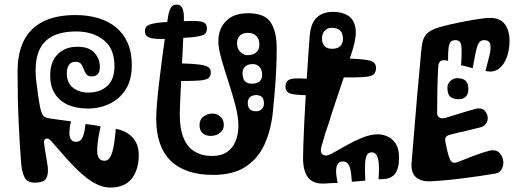

<svg xmlns="http://www.w3.org/2000/svg" viewBox="-20 -783 2262 842"><path d="M73 -64Q67 -137.5 62 -241.8Q57 -346 57 -469Q57 -503.5 62 -533.2Q67 -563 77 -588Q79.5 -594 82.2 -600Q85 -606 88 -611.5Q91 -616.5 93.8 -621Q96.5 -625.5 100 -630Q104.5 -637 110 -643Q115.5 -649 121 -654.5Q125.5 -659 130.5 -663.5Q135.5 -668 141 -671.5Q146.5 -675.5 152.5 -679.2Q158.5 -683 165 -686.5Q194.5 -702 230.8 -709.5Q267 -717 311 -717Q364.5 -717 409.8 -703.8Q455 -690.5 488.2 -663.5Q521.5 -636.5 539.8 -595Q558 -553.5 558 -497Q558 -432.5 531.2 -390.5Q504.5 -348.5 460.5 -327.8Q416.5 -307 365 -307Q313 -307 276 -324.2Q239 -341.5 219.5 -373.8Q200 -406 200 -451Q200 -512.5 233 -545.2Q266 -578 319 -578Q371 -578 394.5 -551Q418 -524 418 -490Q418 -467 408.2 -457.5Q398.5 -448 382 -448Q365.5 -448 358.5 -457.8Q351.5 -467.5 347.2 -480Q343 -492.5 335.8 -502.2Q328.5 -512 311 -512Q291.5 -512 282.2 -498Q273 -484 273 -462Q273 -419.5 300.2 -398.2Q327.5 -377 367 -377Q418 -377 450 -405.5Q482 -434 482 -494Q482 -570 434.2 -607.5Q386.5 -645 315 -645Q244 -645 202.5 -620Q161 -595 146 -546.5Q131 -498 139 -428Q146 -370.5 151.2 -337.8Q156.5 -305 162.2 -290Q168 -275 175.8 -270.5Q183.5 -266 195 -264Q219 -260.5 243.5 -257.2Q268 -254 291 -251Q280.5 -202.5 286.5 -181.8Q292.5 -161 314 -161Q330.5 -161 340.2 -177.2Q350 -193.5 355 -239Q372.5 -237.5 389.2 -234.8Q406 -232 421 -229Q403 -144.5 406.8 -111.2Q410.5 -78 439 -78Q450.5 -78 459.8 -89Q469 -100 476 -130.2Q483 -160.5 488 -218Q516 -212.5 535 -201.2Q554 -190 566 -174.8Q578 -159.5 583.2 -141.5Q588.5 -123.5 588.5 -104Q588.5 -39 557.8 0.2Q527 39.5 464.5 39.5Q438.5 39.5 413.8 29.2Q389 19 364 0.2Q339 -18.5 313.5 -43.8Q288 -69 261.2 -99.8Q234.5 -130.5 205 -164Q192.5 -178.5 182 -175Q171.5 -171.5 173 -157Q176 -131 180.8 -105.5Q185.5 -80 189 -55Q193.5 -17.5 182 0.2Q170.5 18 133 18Q101 18 89 -2.8Q77 -23.5 73 -64ZM115 -14Q104 -13.5 98 -22Q92 -30.5 92 -40Q92 -49 97 -56.2Q102 -63.5 113 -64ZM102 -99Q91.5 -99 86.2 -107.8Q81 -116.5 81 -126Q81 -137.5 87 -146.8Q93 -156 105 -156ZM522 -27Q509.5 -27 502.2 -34Q495 -41 495 -52Q495 -69.5 502.2 -77.2Q509.5 -85 520 -85Q537.5 -85 545.2 -77.8Q553 -70.5 553 -60Q553 -44.5 544.8 -35.8Q536.5 -27 522 -27Z M914.5 -16Q853.5 -16 807 -31.5Q760.5 -47 728.8 -77.8Q697 -108.5 681 -155Q665 -201.5 665 -263.5Q665 -288.5 668.5 -329.8Q672 -371 677.8 -421Q683.5 -471 690.5 -523.5Q697.5 -576 704.2 -623.8Q711 -671.5 716.5 -707Q721 -735.5 729.2 -749.2Q737.5 -763 754.5 -763Q771.5 -763 779 -748.8Q786.5 -734.5 786.5 -705Q786.5 -682 784.8 -639.2Q783 -596.5 780.2 -544.8Q777.5 -493 775 -441Q772.5 -389 770.5 -346.5Q768.5 -304 768.5 -281Q768 -219.5 784.5 -179Q801 -138.5 833 -118.8Q865 -99 910.5 -99Q950 -99 975.5 -116.5Q1001 -134 1013.2 -164.2Q1025.5 -194.5 1025.5 -232.5Q1025.5 -270.5 1012.2 -321.2Q999 -372 981.5 -425.2Q964 -478.5 950.8 -525.2Q937.5 -572 937.5 -602Q937.5 -655.5 970.8 -690.2Q1004 -725 1068 -725Q1141 -725 1167.2 -684.5Q1193.5 -644 1193.5 -572Q1193.5 -544 1192.8 -516.5Q1192 -489 1190.5 -461.2Q1189 -433.5 1186.8 -405.5Q1184.5 -377.5 1182 -349Q1179.5 -320.5 1176.5 -291Q1168.5 -213 1140.5 -150.8Q1112.5 -88.5 1057.8 -52.2Q1003 -16 914.5 -16ZM903.5 -187Q882.5 -187 868.8 -199Q855 -211 855 -234.5Q855 -259 872.5 -272Q890 -285 911.5 -285Q931.5 -285 946.5 -271.5Q961.5 -258 961.5 -235Q961.5 -213 944.2 -200Q927 -187 903.5 -187ZM815.5 -691Q856 -692 871.8 -685.5Q887.5 -679 887.5 -658Q887.5 -638.5 874 -631Q860.5 -623.5 815.5 -619Q790 -617 754.5 -615Q719 -613 693.5 -612Q651.5 -611.5 633.5 -618.8Q615.5 -626 615.5 -647Q615.5 -666.5 633.2 -674Q651 -681.5 690.5 -685Q717 -687.5 753.2 -689Q789.5 -690.5 815.5 -691ZM775.5 -505Q828 -503.5 855.8 -499.8Q883.5 -496 894 -488Q904.5 -480 904.5 -466Q904.5 -449 894.5 -440.8Q884.5 -432.5 855.8 -430Q827 -427.5 770.5 -428Q759.5 -428 747 -428.8Q734.5 -429.5 725.5 -431Q705.5 -434 697 -441.5Q688.5 -449 688.5 -466Q688.5 -487 698 -496Q707.5 -505 727.5 -505Q739.5 -505 752.2 -505Q765 -505 775.5 -505ZM1082.5 -705Q1094 -706 1100.2 -696.5Q1106.5 -687 1106.5 -675Q1106.5 -664 1100.5 -654.5Q1094.5 -645 1081.5 -645Q1080 -645 1078 -645Q1076 -645 1074.5 -645Q1059.5 -645 1051.5 -655.5Q1043.5 -666 1043.5 -678Q1043.5 -688 1049.8 -696.2Q1056 -704.5 1069.5 -705Q1072.5 -705 1076 -705Q1079.5 -705 1082.5 -705ZM1084.5 -416Q1108 -416 1118.8 -426.5Q1129.5 -437 1129.5 -454Q1129.5 -477.5 1117.8 -489.8Q1106 -502 1089.5 -502Q1065.5 -502 1054.5 -490.5Q1043.5 -479 1043.5 -464Q1043.5 -438.5 1054 -427.2Q1064.5 -416 1084.5 -416ZM1064.5 -541Q1090 -541 1103.8 -553.5Q1117.5 -566 1117.5 -587Q1117.5 -611 1104.2 -625Q1091 -639 1067.5 -639Q1045 -639 1032.2 -627.2Q1019.5 -615.5 1019.5 -593Q1019.5 -570.5 1033.5 -555.8Q1047.5 -541 1064.5 -541ZM1103.5 -295Q1119.5 -295 1128.5 -305.2Q1137.5 -315.5 1137.5 -328Q1137.5 -349 1128.5 -357.5Q1119.5 -366 1103.5 -366Q1087 -366 1076.8 -357.5Q1066.5 -349 1066.5 -330Q1066.5 -313.5 1075.8 -304.2Q1085 -295 1103.5 -295Z M1402 22Q1354 24 1331.5 -4Q1309 -32 1309 -90.5Q1309 -115 1310.5 -154.2Q1312 -193.5 1314.2 -242Q1316.5 -290.5 1319.5 -343Q1322.5 -395.5 1325.8 -447.2Q1329 -499 1332.2 -544.2Q1335.5 -589.5 1338 -623Q1342.5 -681.5 1369.2 -706.2Q1396 -731 1441 -731Q1479.5 -731 1505.2 -715.2Q1531 -699.5 1538.2 -664Q1545.5 -628.5 1528 -570Q1511 -514 1492.5 -457.5Q1474 -401 1455 -346Q1452 -338.5 1449.8 -331Q1447.5 -323.5 1445 -316Q1443 -308.5 1440.2 -301Q1437.5 -293.5 1435 -286Q1431.5 -273.5 1427.2 -260.8Q1423 -248 1419 -235Q1417 -229.5 1415.2 -224Q1413.5 -218.5 1411.8 -213.2Q1410 -208 1408 -203Q1406.5 -198.5 1405.2 -194Q1404 -189.5 1402.8 -185Q1401.5 -180.5 1400 -176Q1398 -168 1395.2 -159.2Q1392.5 -150.5 1390 -142Q1384 -121 1390.2 -111Q1396.5 -101 1410 -101Q1420.5 -101 1445.2 -115Q1470 -129 1502.8 -147.5Q1535.5 -166 1570.8 -180Q1606 -194 1637 -194Q1657.5 -194 1679 -184.8Q1700.5 -175.5 1715.2 -153.2Q1730 -131 1730 -92Q1730 -42.5 1711.5 -19.8Q1693 3 1651 3Q1648 3 1645.2 3Q1642.5 3 1640 3Q1643.5 -45 1640.5 -70.5Q1637.5 -96 1629.5 -105.5Q1621.5 -115 1610 -115Q1597 -115 1590 -104.5Q1583 -94 1581.2 -67Q1579.5 -40 1582 9Q1568 10.5 1553 11.8Q1538 13 1523 14Q1521 -23 1516 -42.2Q1511 -61.5 1502.8 -68.2Q1494.5 -75 1483 -75Q1469.5 -75 1462 -65.2Q1454.5 -55.5 1454 -34.8Q1453.5 -14 1461 19Q1446 19.5 1431.5 20.2Q1417 21 1402 22ZM1334 -365Q1294.5 -366 1272.2 -368.8Q1250 -371.5 1241 -379.5Q1232 -387.5 1232 -403Q1232 -430.5 1256.8 -436.5Q1281.5 -442.5 1346 -435.5ZM1462 -444 1466 -527Q1538 -526 1572.8 -522.2Q1607.5 -518.5 1618.2 -509.8Q1629 -501 1629 -485Q1629 -465.5 1617.8 -456.2Q1606.5 -447 1570.8 -444.8Q1535 -442.5 1462 -444ZM1436 -569Q1460 -569 1472 -580.5Q1484 -592 1484 -612Q1484 -637.5 1471.5 -649.2Q1459 -661 1435 -661Q1415.5 -661 1403.8 -648Q1392 -635 1392 -614Q1392 -594 1402.8 -581.5Q1413.5 -569 1436 -569ZM1387 -408 1388 -472Q1400 -472 1407.2 -469.5Q1414.5 -467 1417.8 -459.8Q1421 -452.5 1421 -439Q1421 -419.5 1412 -413.8Q1403 -408 1387 -408ZM1708 -44 1651 -60Q1655.5 -75 1659.5 -85Q1663.5 -95 1670.8 -98.5Q1678 -102 1692 -98Q1704.5 -95 1709.5 -88.2Q1714.5 -81.5 1713.8 -70.5Q1713 -59.5 1708 -44Z M1785 -70Q1790.5 -136.5 1797.2 -217.5Q1804 -298.5 1811 -382Q1811.5 -387 1812 -392Q1812.5 -397 1813 -402Q1813.5 -407 1814 -412Q1814.5 -418 1815 -423.8Q1815.5 -429.5 1816 -435.5Q1816.5 -441.5 1817 -447Q1818 -456.5 1818.8 -465.8Q1819.5 -475 1820.5 -484.5Q1821.5 -493 1822.2 -501.5Q1823 -510 1823.5 -518Q1824.5 -527 1825.2 -535.8Q1826 -544.5 1826.5 -552.5Q1827.5 -558.5 1828 -564.5Q1828.5 -570.5 1829 -576Q1833 -616 1851.2 -634.5Q1869.5 -653 1908 -664Q1930.5 -670.5 1961.8 -677.5Q1993 -684.5 2026.2 -690.8Q2059.5 -697 2087 -700.8Q2114.5 -704.5 2129.5 -704.5Q2173.5 -704.5 2194 -676.8Q2214.5 -649 2214.5 -603Q2214.5 -564 2202.2 -531Q2190 -498 2166.5 -480.8Q2143 -463.5 2109 -472Q2119.5 -510.5 2126.8 -541Q2134 -571.5 2130 -589.2Q2126 -607 2102.5 -607Q2081 -607 2072.5 -578Q2064 -549 2053 -484Q2039.5 -488 2028 -490.8Q2016.5 -493.5 2002 -497Q2006.5 -561.5 2002.8 -584.2Q1999 -607 1977 -607Q1963 -607 1956 -598.8Q1949 -590.5 1946.8 -570.5Q1944.5 -550.5 1945 -516Q1940.5 -517.5 1936 -518.2Q1931.5 -519 1927 -519Q1914.5 -519 1908.8 -512Q1903 -505 1902 -492Q1899 -441 1898 -389.2Q1897 -337.5 1897 -288Q1897 -274 1907.2 -267.5Q1917.5 -261 1937 -267Q1982 -281.5 2016 -291.5Q2050 -301.5 2067 -306Q2091 -312 2105 -298Q2119 -284 2119 -265Q2119 -252 2111 -240.2Q2103 -228.5 2085 -224Q2078.5 -222.5 2071.8 -220.8Q2065 -219 2058 -217.5Q2054 -216.5 2050 -215.5Q2046 -214.5 2042 -213.5Q2038.5 -213 2035.5 -212.2Q2032.5 -211.5 2029.5 -210.5Q2024.5 -209.5 2020 -208.2Q2015.5 -207 2010.5 -206Q2008.5 -205.5 2006.2 -205Q2004 -204.5 2001.8 -204Q1999.5 -203.5 1997 -203Q1994.5 -202.5 1992.2 -202Q1990 -201.5 1987.5 -200.8Q1985 -200 1982.5 -199.5Q1975.5 -198 1968.8 -196.2Q1962 -194.5 1956 -193Q1939.5 -189 1935.2 -181.5Q1931 -174 1933 -162Q1935.5 -148 1940.5 -125.8Q1945.5 -103.5 1952 -87Q1957.5 -73.5 1965.5 -70.5Q1973.5 -67.5 1986 -72Q2019 -85 2059.8 -100.5Q2100.5 -116 2126 -122Q2156.5 -129 2172 -110.8Q2187.5 -92.5 2187.5 -70Q2187.5 -53 2179 -39Q2170.5 -25 2153 -22Q2091.5 -11.5 2016.5 -1.8Q1941.5 8 1870 12Q1827.5 14 1804.5 -5.5Q1781.5 -25 1785 -70ZM1965 -60 2030 -62Q2033 -46.5 2031.8 -34.8Q2030.5 -23 2024 -15.8Q2017.5 -8.5 2005 -7Q1991 -5 1982.5 -11.5Q1974 -18 1970 -30.8Q1966 -43.5 1965 -60ZM2079 -54Q2078.5 -58.5 2077.8 -63Q2077 -67.5 2077 -72Q2077 -82 2083.2 -89.5Q2089.5 -97 2106 -100Q2121 -103 2130.5 -100.2Q2140 -97.5 2142 -86Q2143 -82.5 2143.8 -78.2Q2144.5 -74 2145 -70Q2147.5 -57.5 2141 -48.2Q2134.5 -39 2118 -35Q2099.5 -31.5 2090.5 -35.2Q2081.5 -39 2079 -54ZM1993 -348Q1967 -348 1954.5 -359Q1942 -370 1942 -400Q1942 -414.5 1954.5 -427.2Q1967 -440 1985 -440Q2010.5 -440 2022.2 -428.5Q2034 -417 2034 -393Q2034 -370 2022.5 -359Q2011 -348 1993 -348ZM2011 -653Q2011 -659 2016.8 -664.2Q2022.5 -669.5 2033 -670Q2041.5 -671 2049.2 -668Q2057 -665 2057 -658Q2057 -656 2057 -652Q2057 -648 2057 -645Q2057 -637 2050.5 -632Q2044 -627 2035 -626Q2027 -625.5 2019.5 -628.8Q2012 -632 2011 -641Q2011 -644 2011 -647Q2011 -650 2011 -653ZM1888 -588 1883 -548Q1870.5 -549.5 1864.5 -555Q1858.5 -560.5 1859 -571Q1860 -583 1868.5 -585.5Q1877 -588 1888 -588Z"/></svg>

Font: Kablammo
Style: Regular
Weight: 400
Designer: Travis Kochel, Lizy Gershenzon, Daria Petrova, Ethan Cohen
Foundry: Vectro Type Foundry
Version: Version 1.002